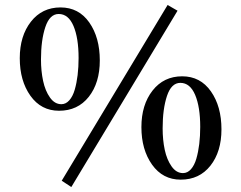

<svg xmlns="http://www.w3.org/2000/svg" viewBox="-20 -713 972 773"><path d="M267.1 40 228.5 14.6 654.8 -692.9 694.8 -669.9ZM217.8 -267.1Q145.5 -267.1 102.5 -327.4Q59.6 -387.7 59.6 -478.5Q59.6 -568.4 104.5 -625.7Q149.4 -683.1 223.6 -683.1Q296.9 -683.1 339.4 -622.6Q381.8 -562 381.8 -469.7Q381.8 -379.4 337.4 -323.2Q293 -267.1 217.8 -267.1ZM227.1 -293.5Q245.1 -293.5 259 -309.1Q272.9 -324.7 280.8 -351.6Q288.6 -378.4 292.5 -410.6Q296.4 -442.9 296.4 -479.5Q296.4 -560.1 275.9 -608.4Q255.4 -656.7 216.3 -656.7Q180.2 -656.7 162.6 -604.2Q145 -551.8 145 -473.6Q145 -426.8 153.6 -387Q162.1 -347.2 181.2 -320.3Q200.2 -293.5 227.1 -293.5ZM707.5 10.3Q635.3 10.3 592.3 -50Q549.3 -110.4 549.3 -201.2Q549.3 -291 594.2 -348.4Q639.2 -405.8 713.4 -405.8Q786.6 -405.8 829.1 -345.2Q871.6 -284.7 871.6 -192.4Q871.6 -102.1 827.1 -45.9Q782.7 10.3 707.5 10.3ZM716.8 -16.1Q734.9 -16.1 748.8 -31.7Q762.7 -47.4 770.5 -74.2Q778.3 -101.1 782.2 -133.3Q786.1 -165.5 786.1 -202.1Q786.1 -282.7 765.6 -331.1Q745.1 -379.4 706.1 -379.4Q669.9 -379.4 652.3 -326.9Q634.8 -274.4 634.8 -196.3Q634.8 -149.4 643.3 -109.6Q651.9 -69.8 670.9 -43Q689.9 -16.1 716.8 -16.1Z"/></svg>

Font: Elstob 18pt
Style: Regular
Weight: 400
Designer: Peter S. Baker
Version: Version 1.015